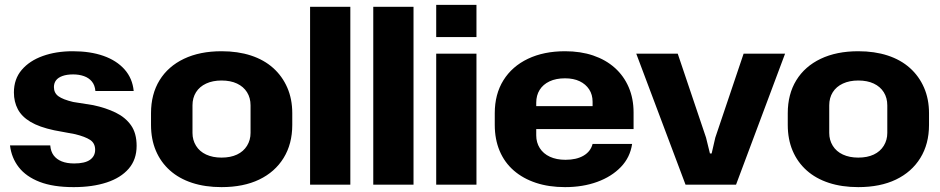

<svg xmlns="http://www.w3.org/2000/svg" viewBox="-20 -757 3855 787"><path d="M282 10Q198 10 142.5 -11.5Q87 -33 57 -71.5Q27 -110 21 -161H186Q188 -136 200 -120Q212 -104 233 -95.5Q254 -87 284 -87Q328 -87 349 -102Q370 -117 370 -143Q370 -170 349.5 -183.5Q329 -197 288 -207L202 -223Q141 -236 105 -257.5Q69 -279 53 -309.5Q37 -340 37 -378Q37 -433 69 -470.5Q101 -508 155.5 -527.5Q210 -547 278 -547Q350 -547 404 -528Q458 -509 490.5 -472.5Q523 -436 528 -384H371Q369 -408 356.5 -423Q344 -438 324 -445Q304 -452 280 -452Q254 -452 236 -445.5Q218 -439 209.5 -427.5Q201 -416 201 -400Q201 -376 219.5 -362.5Q238 -349 280 -339L362 -326Q414 -315 454 -295.5Q494 -276 517 -243.5Q540 -211 540 -159Q540 -103 507.5 -65.5Q475 -28 417 -9Q359 10 282 10Z M888 10Q821 10 767.5 -7.5Q714 -25 676.5 -58.5Q639 -92 619 -139Q599 -186 599 -245V-293Q599 -371 634 -428Q669 -485 734 -516Q799 -547 888 -547Q955 -547 1008.5 -529.5Q1062 -512 1099.5 -478.5Q1137 -445 1157.5 -398Q1178 -351 1178 -293V-245Q1178 -167 1142.5 -109.5Q1107 -52 1042.5 -21Q978 10 888 10ZM888 -111Q925 -111 951.5 -123.5Q978 -136 992.5 -159.5Q1007 -183 1007 -212V-325Q1007 -356 992.5 -379Q978 -402 951.5 -414.5Q925 -427 888 -427Q852 -427 825 -414.5Q798 -402 783.5 -379Q769 -356 769 -325V-212Q769 -183 783.5 -159.5Q798 -136 825 -123.5Q852 -111 888 -111Z M1251 0V-729H1416V0Z M1510 0V-729H1675V0Z M1768 0V-537H1933V0ZM1768 -605V-737H1933V-605Z M2296 10Q2230 10 2177 -7.5Q2124 -25 2086 -58Q2048 -91 2028 -138.5Q2008 -186 2008 -245V-293Q2008 -371 2043.5 -428Q2079 -485 2144 -516Q2209 -547 2296 -547Q2360 -547 2411.5 -529.5Q2463 -512 2500 -479Q2537 -446 2557 -399.5Q2577 -353 2577 -296V-228H2151V-322H2422L2409 -307V-340Q2409 -369 2395 -390.5Q2381 -412 2356 -424Q2331 -436 2296 -436Q2259 -436 2232.5 -423.5Q2206 -411 2192 -388.5Q2178 -366 2178 -336V-202Q2178 -173 2192.5 -150Q2207 -127 2234 -114.5Q2261 -102 2298 -102Q2343 -102 2372 -119Q2401 -136 2409 -167H2571Q2563 -112 2525 -72.5Q2487 -33 2428 -11.5Q2369 10 2296 10Z M2790 0 2588 -537H2758L2874 -193L2890 -128H2897L2912 -193L3028 -537H3198L2997 0Z M3498 10Q3431 10 3377.5 -7.5Q3324 -25 3286.5 -58.5Q3249 -92 3229 -139Q3209 -186 3209 -245V-293Q3209 -371 3244 -428Q3279 -485 3344 -516Q3409 -547 3498 -547Q3565 -547 3618.5 -529.5Q3672 -512 3709.5 -478.5Q3747 -445 3767.5 -398Q3788 -351 3788 -293V-245Q3788 -167 3752.5 -109.5Q3717 -52 3652.5 -21Q3588 10 3498 10ZM3498 -111Q3535 -111 3561.5 -123.5Q3588 -136 3602.5 -159.5Q3617 -183 3617 -212V-325Q3617 -356 3602.5 -379Q3588 -402 3561.5 -414.5Q3535 -427 3498 -427Q3462 -427 3435 -414.5Q3408 -402 3393.5 -379Q3379 -356 3379 -325V-212Q3379 -183 3393.5 -159.5Q3408 -136 3435 -123.5Q3462 -111 3498 -111Z"/></svg>

Font: Hubot Sans Condensed ExtraLight
Style: Bold
Weight: 700
Version: Version 2.000